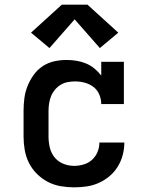

<svg xmlns="http://www.w3.org/2000/svg" viewBox="-20 -795 640 823"><path d="M298 8Q268 8 239.5 3Q211 -2 185 -15.5Q159 -29 138 -50Q117 -71 104 -97Q91 -123 86 -152Q81 -181 81 -210V-320Q81 -347 84.5 -374Q88 -401 98 -426Q108 -451 124 -473.5Q140 -496 162.5 -511Q185 -526 211.5 -532Q238 -538 265 -538Q287 -538 308 -534.5Q329 -531 348.5 -523Q368 -515 384.5 -501.5Q401 -488 414 -471V-530H511V-349H414Q414 -370 405.5 -390Q397 -410 380.5 -422.5Q364 -435 343.5 -440.5Q323 -446 302 -446Q286 -446 270 -443Q254 -440 240 -431.5Q226 -423 215.5 -410.5Q205 -398 199 -383Q193 -368 190.5 -352Q188 -336 188 -320V-210Q188 -186 193.5 -162.5Q199 -139 214 -120.5Q229 -102 251.5 -93Q274 -84 298 -84Q318 -84 338.5 -90Q359 -96 374.5 -110Q390 -124 398 -143.5Q406 -163 406 -184Q406 -184 406 -184Q406 -184 406 -184H513Q513 -184 513 -184Q513 -184 513 -184Q513 -157 506 -130.5Q499 -104 484.5 -80.5Q470 -57 449 -39.5Q428 -22 403.5 -11Q379 0 352 4Q325 8 298 8ZM192 -589 113 -655 245 -775H355L487 -655L408 -589L300 -712Z"/></svg>

Font: Iosevka Slab Semibold Extended
Style: Regular
Weight: 600
Width: 7
Monospace: yes
Designer: Belleve Invis
Foundry: Belleve Invis
Version: Version 11.1.0; ttfautohint (v1.8.3)